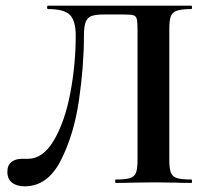

<svg xmlns="http://www.w3.org/2000/svg" viewBox="-20 -645 727 677"><path d="M6 -39Q6 -63 20.5 -74Q35 -85 57 -85H78Q132 -85 170.5 -151Q209 -217 228 -317.5Q247 -418 247 -519Q247 -571 227 -592Q207 -613 149 -613Q146 -613 146 -619Q146 -625 149 -625H655Q657 -625 657 -619Q657 -613 655 -613Q621 -613 604.5 -607.5Q588 -602 582.5 -588Q577 -574 577 -544V-81Q577 -51 582.5 -36.5Q588 -22 604 -17Q620 -12 655 -12Q657 -12 657 -6Q657 0 655 0Q621 0 601 -1L527 -2L445 -1Q425 0 388 0Q386 0 386 -6Q386 -12 388 -12Q423 -12 438.5 -17Q454 -22 459.5 -36Q465 -50 465 -81V-532Q465 -566 462.5 -577Q460 -588 451 -591Q442 -594 415 -594H349Q319 -594 304 -589Q289 -584 282.5 -568.5Q276 -553 276 -519Q276 -413 258.5 -292Q241 -171 194.5 -79.5Q148 12 67 12Q39 12 22.5 -1Q6 -14 6 -39Z"/></svg>

Font: Cormorant Unicase
Style: Bold
Weight: 700
Designer: Christian Thalmann (Catharsis Fonts)
Foundry: Catharsis Fonts
Version: Version 4.000